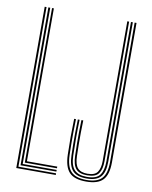

<svg xmlns="http://www.w3.org/2000/svg" viewBox="-89 -866 741 938"><g transform="rotate(10 281.5 -397.0)"><path d="M56 0V-800H65.2V-8.2H252V0ZM74.2 -16.8V-800H83.5V-25H252V-16.8ZM92.5 -33.2V-800H101.5V-41.5H252V-33.2ZM403 6Q344 6 319 -21.1Q294 -48.2 292.5 -108.2Q291.2 -154.5 291.2 -195.1Q291.2 -235.8 292.8 -285.8H301.8Q300.8 -248.8 300.4 -220.2Q300 -191.8 300.4 -165.2Q300.8 -138.8 301.5 -108.5Q303 -51.5 326.4 -26.8Q349.8 -2 403 -2Q456.2 -2 479.2 -26.6Q502.2 -51.2 502.2 -108.2V-800H511.5V-108.2Q511.5 -47 486.2 -20.5Q461 6 403 6ZM403 -9.2Q353.8 -9.2 332.9 -33Q312 -56.8 310.8 -108.8Q310 -139 309.6 -165.2Q309.2 -191.5 309.6 -220Q310 -248.5 311 -285.8H319.8Q318.2 -238.2 318.2 -196.4Q318.2 -154.5 319.5 -108.5Q321 -58.8 340.8 -38Q360.5 -17.2 402.8 -17.2Q450.2 -17.2 467.1 -40.6Q484 -64 484 -107.5V-800H493.2V-108.2Q493.2 -55.8 472.2 -32.5Q451.2 -9.2 403 -9.2ZM402.8 -25Q363.8 -25 346.9 -44.6Q330 -64.2 328.8 -108.5Q327.8 -140.2 327.4 -168Q327 -195.8 327.4 -224Q327.8 -252.2 328.8 -285.8H338Q337 -253.2 336.6 -224.4Q336.2 -195.5 336.6 -167.4Q337 -139.2 337.8 -108.8Q339 -67.5 354.2 -50.1Q369.5 -32.8 402.8 -32.8Q439.5 -32.8 452.6 -52Q465.8 -71.2 465.8 -107.5V-800H474.8V-107.5Q474.8 -67.8 459.8 -46.4Q444.8 -25 402.8 -25Z"/></g></svg>

Font: Big Shoulders Inline Display Thin Light
Style: Regular
Weight: 300
Version: Version 2.002